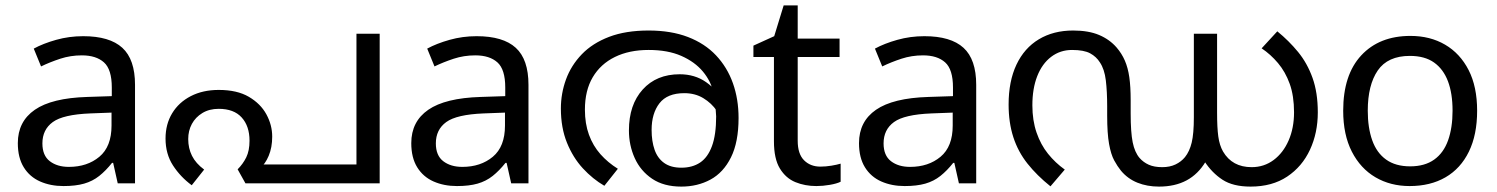

<svg xmlns="http://www.w3.org/2000/svg" viewBox="-20 -679 5544 711"><path d="M288 -545Q386 -545 433 -502Q480 -459 480 -365V0H416L399 -76H395Q372 -47 347.5 -27.5Q323 -8 291.5 1Q260 10 215 10Q167 10 128.5 -7Q90 -24 68 -59.5Q46 -95 46 -149Q46 -229 109 -272.5Q172 -316 303 -320L394 -323V-355Q394 -422 365 -448Q336 -474 283 -474Q241 -474 203 -461.5Q165 -449 132 -433L105 -499Q140 -518 188 -531.5Q236 -545 288 -545ZM314 -259Q214 -255 175.5 -227Q137 -199 137 -148Q137 -103 164.5 -82Q192 -61 235 -61Q303 -61 348 -98.5Q393 -136 393 -214V-262Z M790 -346Q858 -346 901.5 -320.5Q945 -295 966.5 -255.5Q988 -216 988 -173Q988 -133 975 -102Q962 -71 943 -57L918 -70H1300V-554H1386V0H889L860 -52Q880 -72 892 -96.5Q904 -121 904 -158Q904 -212 875 -244Q846 -276 790 -276Q755 -276 729.5 -260.5Q704 -245 690.5 -220Q677 -195 677 -164Q677 -130 691 -102Q705 -74 736 -51L690 7Q648 -24 620.5 -66.5Q593 -109 593 -166Q593 -219 617.5 -259.5Q642 -300 686.5 -323Q731 -346 790 -346Z M1745 -545Q1843 -545 1890 -502Q1937 -459 1937 -365V0H1873L1856 -76H1852Q1829 -47 1804.5 -27.5Q1780 -8 1748.5 1Q1717 10 1672 10Q1624 10 1585.5 -7Q1547 -24 1525 -59.5Q1503 -95 1503 -149Q1503 -229 1566 -272.5Q1629 -316 1760 -320L1851 -323V-355Q1851 -422 1822 -448Q1793 -474 1740 -474Q1698 -474 1660 -461.5Q1622 -449 1589 -433L1562 -499Q1597 -518 1645 -531.5Q1693 -545 1745 -545ZM1771 -259Q1671 -255 1632.5 -227Q1594 -199 1594 -148Q1594 -103 1621.5 -82Q1649 -61 1692 -61Q1760 -61 1805 -98.5Q1850 -136 1850 -214V-262Z M2382 -566Q2465 -566 2527.5 -542Q2590 -518 2631.5 -474Q2673 -430 2694 -371Q2715 -312 2715 -242Q2715 -153 2687 -96.5Q2659 -40 2611 -14Q2563 12 2503 12Q2438 12 2395 -17Q2352 -46 2330.5 -93.5Q2309 -141 2309 -196Q2309 -291 2360 -347.5Q2411 -404 2497 -404Q2553 -404 2594.5 -375Q2636 -346 2660 -301Q2684 -256 2686 -206L2661 -209Q2654 -240 2634.5 -268.5Q2615 -297 2584.5 -315.5Q2554 -334 2514 -334Q2451 -334 2422 -296.5Q2393 -259 2393 -198Q2393 -156 2404 -124.5Q2415 -93 2439.5 -75.5Q2464 -58 2503 -58Q2544 -58 2572.5 -77Q2601 -96 2616.5 -138Q2632 -180 2632 -248Q2632 -250 2630.5 -270Q2629 -290 2625 -310Q2624 -315 2624 -323Q2624 -331 2622 -335Q2613 -378 2583 -414Q2553 -450 2503 -472Q2453 -494 2382 -494Q2310 -494 2257 -468Q2204 -442 2175 -393Q2146 -344 2146 -273Q2146 -221 2161 -180Q2176 -139 2203.5 -108Q2231 -77 2268 -54L2218 9Q2175 -16 2138.5 -55.5Q2102 -95 2079.5 -150.5Q2057 -206 2057 -277Q2057 -333 2076 -385Q2095 -437 2134.5 -478Q2174 -519 2235.5 -542.5Q2297 -566 2382 -566Z M3018 -62Q3038 -62 3059 -65.5Q3080 -69 3093 -73V-6Q3079 1 3053 5.5Q3027 10 3003 10Q2961 10 2925.5 -4.5Q2890 -19 2868 -55Q2846 -91 2846 -156V-468H2770V-510L2847 -545L2882 -659H2934V-536H3089V-468H2934V-158Q2934 -109 2957.5 -85.5Q2981 -62 3018 -62Z M3403 -545Q3501 -545 3548 -502Q3595 -459 3595 -365V0H3531L3514 -76H3510Q3487 -47 3462.5 -27.5Q3438 -8 3406.5 1Q3375 10 3330 10Q3282 10 3243.5 -7Q3205 -24 3183 -59.5Q3161 -95 3161 -149Q3161 -229 3224 -272.5Q3287 -316 3418 -320L3509 -323V-355Q3509 -422 3480 -448Q3451 -474 3398 -474Q3356 -474 3318 -461.5Q3280 -449 3247 -433L3220 -499Q3255 -518 3303 -531.5Q3351 -545 3403 -545ZM3429 -259Q3329 -255 3290.5 -227Q3252 -199 3252 -148Q3252 -103 3279.5 -82Q3307 -61 3350 -61Q3418 -61 3463 -98.5Q3508 -136 3508 -214V-262Z M4272 12Q4228 12 4192 -2.5Q4156 -17 4131 -47Q4118 -63 4106 -85Q4094 -107 4087 -146Q4080 -185 4080 -251V-285Q4080 -340 4075 -381.5Q4070 -423 4053 -448Q4040 -469 4017 -481.5Q3994 -494 3950 -494Q3906 -494 3872.5 -468.5Q3839 -443 3821 -397Q3803 -351 3803 -289Q3803 -233 3818.5 -188Q3834 -143 3861 -109.5Q3888 -76 3923 -51L3870 11Q3820 -29 3785 -73Q3750 -117 3732.5 -171Q3715 -225 3715 -292Q3715 -378 3744 -439.5Q3773 -501 3827 -533.5Q3881 -566 3954 -566Q4011 -566 4050 -549.5Q4089 -533 4115 -503Q4134 -481 4145.5 -454.5Q4157 -428 4162 -393Q4167 -358 4167 -308V-259Q4167 -189 4174.5 -152Q4182 -115 4200 -94Q4214 -78 4234 -69Q4254 -60 4284 -60Q4312 -60 4333 -70Q4354 -80 4368 -97Q4385 -118 4393 -151Q4401 -184 4401 -245V-554H4487V-262Q4487 -206 4491.5 -173.5Q4496 -141 4509 -118Q4526 -89 4552.5 -74.5Q4579 -60 4615 -60Q4661 -60 4696.5 -86.5Q4732 -113 4752 -159Q4772 -205 4772 -263Q4772 -324 4756 -368.5Q4740 -413 4712.5 -445.5Q4685 -478 4652 -500L4710 -563Q4753 -528 4787 -486.5Q4821 -445 4840.5 -390.5Q4860 -336 4860 -263Q4860 -187 4831 -124.5Q4802 -62 4746.5 -25Q4691 12 4611 12Q4546 12 4507 -13.5Q4468 -39 4440 -82L4445 -81Q4417 -34 4374 -11Q4331 12 4272 12Z M5450 -269Q5450 -180 5419.5 -117.5Q5389 -55 5333 -22.5Q5277 10 5200 10Q5129 10 5073.5 -22.5Q5018 -55 4986 -117.5Q4954 -180 4954 -269Q4954 -402 5021 -474Q5088 -546 5203 -546Q5276 -546 5331.5 -513.5Q5387 -481 5418.5 -419.5Q5450 -358 5450 -269ZM5045 -269Q5045 -206 5061.5 -159.5Q5078 -113 5113 -88Q5148 -63 5202 -63Q5256 -63 5291 -88Q5326 -113 5342.5 -159.5Q5359 -206 5359 -269Q5359 -333 5342 -378Q5325 -423 5290.5 -447.5Q5256 -472 5201 -472Q5119 -472 5082 -418Q5045 -364 5045 -269Z"/></svg>

Font: lmalayalam15
Style: Book
Weight: 400
Designer: Jelle Bosma - Monotype Design Team
Foundry: Monotype Imaging Inc.
Version: Version 2.003